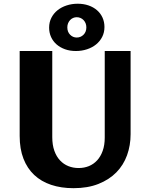

<svg xmlns="http://www.w3.org/2000/svg" viewBox="-20 -985 797 1015"><path d="M256.3 -715.3V-260.3Q256.3 -218.8 267.3 -188Q278.3 -157.2 297.4 -137Q316.4 -116.7 341.6 -106.7Q366.7 -96.7 395.5 -96.7Q424.8 -96.7 450 -106.9Q475.1 -117.2 493.7 -137.5Q512.2 -157.7 522.9 -187.7Q533.7 -217.8 533.7 -257.8V-715.3H670.4V-275.9Q670.4 -216.3 651.6 -164.3Q632.8 -112.3 595 -73.7Q557.1 -35.2 500.5 -12.7Q443.8 9.8 368.7 9.8Q303.2 9.8 250.5 -7.8Q197.8 -25.4 160.9 -60.1Q124 -94.7 104 -146.2Q84 -197.8 84 -266.1V-715.3ZM335.9 -840.3Q335.9 -816.4 350.6 -801.5Q365.2 -786.6 385.7 -786.6Q406.7 -786.6 421.6 -801.5Q436.5 -816.4 436.5 -840.3Q436.5 -852.1 432.6 -861.8Q428.7 -871.6 421.6 -878.9Q414.6 -886.2 405.3 -890.1Q396 -894 385.7 -894Q375.5 -894 366.5 -890.1Q357.4 -886.2 350.6 -878.9Q343.8 -871.6 339.8 -861.8Q335.9 -852.1 335.9 -840.3ZM239.7 -838.9Q239.7 -867.7 251.7 -891.1Q263.7 -914.6 284.2 -930.9Q304.7 -947.3 332.3 -956.3Q359.9 -965.3 390.6 -965.3Q421.9 -965.3 448 -956.3Q474.1 -947.3 492.9 -930.9Q511.7 -914.6 522 -891.8Q532.2 -869.1 532.2 -842.3Q532.2 -813.5 520.3 -790Q508.3 -766.6 487.8 -750Q467.3 -733.4 439.7 -724.4Q412.1 -715.3 381.3 -715.3Q349.6 -715.3 323.7 -724.6Q297.9 -733.9 279.1 -750.2Q260.3 -766.6 250 -789.3Q239.7 -812 239.7 -838.9Z"/></svg>

Font: Proza Libre
Style: Bold
Weight: 700
Designer: Jasper de Waard
Foundry: Jasper de Waard
Version: Version 1.000; ttfautohint (v1.4.1.8-43bc)